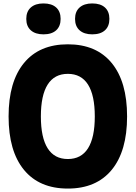

<svg xmlns="http://www.w3.org/2000/svg" viewBox="-20 -1078 790 1118"><path d="M375 20Q209 20 119.5 -89Q30 -198 30 -400Q30 -602 119.5 -711Q209 -820 375 -820Q541 -820 630.5 -711Q720 -602 720 -400Q720 -198 630.5 -89Q541 20 375 20ZM375 -152Q453 -152 492.5 -214.5Q532 -277 532 -400Q532 -523 492.5 -585.5Q453 -648 375 -648Q297 -648 257.5 -585.5Q218 -523 218 -400Q218 -277 257.5 -214.5Q297 -152 375 -152ZM233 -878Q186 -878 159.5 -901.5Q133 -925 133 -968Q133 -1011 159.5 -1034.5Q186 -1058 233 -1058Q281 -1058 307 -1034.5Q333 -1011 333 -968Q333 -925 307 -901.5Q281 -878 233 -878ZM517 -878Q470 -878 443.5 -901.5Q417 -925 417 -968Q417 -1011 443.5 -1034.5Q470 -1058 517 -1058Q565 -1058 591 -1034.5Q617 -1011 617 -968Q617 -925 591 -901.5Q565 -878 517 -878Z"/></svg>

Font: Martian Mono SemiExpanded ExtraBold
Style: Regular
Weight: 800
Width: 6
Designer: Roman Shamin
Foundry: Evil Martians
Version: Version 1.000